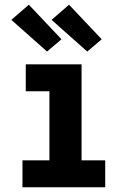

<svg xmlns="http://www.w3.org/2000/svg" viewBox="-20 -792 540 812"><path d="M75 0V-114H189V-406H89V-520H325V-114H425V0ZM349 -574 198 -708 272 -772 410 -626 375 -596ZM179 -574 28 -708 102 -772 240 -626Z"/></svg>

Font: Iosevka Curly Heavy
Style: Regular
Weight: 900
Monospace: yes
Designer: Belleve Invis
Foundry: Belleve Invis
Version: Version 22.1.2; ttfautohint (v1.8.4)